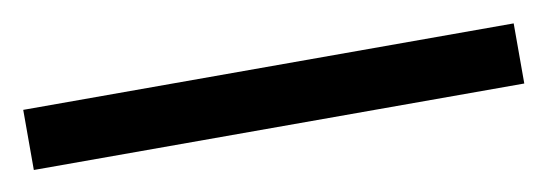

<svg xmlns="http://www.w3.org/2000/svg" viewBox="-28 -889 555 195"><g transform="rotate(-10 250.0 -791.0)"><path d="M502.9 -759.8H-2.9V-821.8H502.9Z"/></g></svg>

Font: Sahel FD
Style: FD
Weight: 400
Foundry: Saber Rastikerdar (saber.rastikerdar@gmail.com)
Version: Version 3.3.1